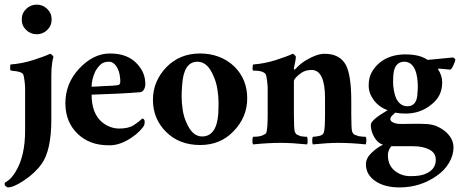

<svg xmlns="http://www.w3.org/2000/svg" viewBox="-35 -627 2019 839"><path d="M-1.3 192Q-14.7 185.3 -14.7 178.7Q-14.7 172 -13.3 171.3Q-12 170.7 2 160.7Q16 150.7 32 125.3Q74.7 57.3 74.7 -56V-242.7Q74.7 -253.3 72 -274.7Q69.3 -296 66.7 -301.3Q60 -314.7 21.3 -317.3Q13.3 -318.7 11.3 -319.3Q9.3 -320 9.3 -332.7Q9.3 -345.3 12 -345.3Q62.7 -349.3 110.7 -364.7Q158.7 -380 184 -392Q189.3 -390.7 194 -385.3Q198.7 -380 198.7 -377.3Q196 -372 193.3 -354.7Q190.7 -337.3 190 -325.3Q189.3 -313.3 189.3 -294.7V-105.3Q189.3 30.7 146.7 89.3Q117.3 130.7 68 162.7Q24 192 -1.3 192ZM125.3 -606.7Q152 -606.7 171.3 -588Q190.7 -569.3 190.7 -542Q190.7 -514.7 171.3 -496Q152 -477.3 125.3 -477.3Q98.7 -477.3 79.3 -496Q60 -514.7 60 -542Q60 -569.3 79.3 -588Q98.7 -606.7 125.3 -606.7Z M365.3 -248Q368 -248 383.3 -248.7Q398.7 -249.3 417.3 -250.7Q460 -252 478.7 -254.7Q490.7 -256 490.7 -270Q490.7 -284 488 -300Q485.3 -316 478.7 -328Q464 -357.3 440.7 -357.3Q417.3 -357.3 404 -344.7Q390.7 -332 381.3 -314.7Q365.3 -280 365.3 -248ZM576 -224Q496 -217.3 365.3 -213.3Q365.3 -132 410.7 -93.3Q445.3 -65.3 486 -65.3Q526.7 -65.3 549.3 -80Q572 -94.7 586.7 -109.3Q597.3 -106.7 597.3 -94.7Q597.3 -82.7 592.7 -75.3Q588 -68 574.7 -54Q561.3 -40 541.3 -26.7Q490.7 8 444 8Q397.3 8 364 -4.7Q330.7 -17.3 305.3 -41.3Q250.7 -93.3 250.7 -176Q250.7 -261.3 309.3 -325.3Q372 -393.3 445.3 -393.3Q524 -393.3 565.3 -346.7Q600 -309.3 600 -260Q600 -245.3 593.3 -234.7Q586.7 -224 576 -224Z M828 -357.3Q768 -357.3 761.3 -258.7Q758.7 -232 758.7 -205.3Q758.7 -178.7 763.3 -147.3Q768 -116 780 -90.7Q805.3 -30.7 848 -30.7Q910.7 -30.7 918.7 -128Q920 -153.3 920 -180Q920 -206.7 914.7 -238.7Q909.3 -270.7 897.3 -296Q872 -357.3 828 -357.3ZM838.7 -393.3Q884 -393.3 922 -378.7Q960 -364 988 -337.3Q1045.3 -281.3 1045.3 -197.3Q1045.3 -114.7 985.3 -53.3Q928 6.7 840 6.7Q748 6.7 690.7 -50.7Q633.3 -108 633.3 -190.7Q633.3 -272 692 -333.3Q750.7 -393.3 838.7 -393.3Z M1192 -2.7Q1137.3 -2.7 1070.7 4Q1068 0 1068 -12Q1068 -24 1070.7 -29.3Q1098.7 -29.3 1112 -35.3Q1125.3 -41.3 1128 -45.3Q1134.7 -61.3 1134.7 -128V-242.7Q1134.7 -253.3 1132 -274.7Q1129.3 -296 1126.7 -301.3Q1117.3 -318.7 1070.7 -318.7Q1068 -320 1068.7 -332.7Q1069.3 -345.3 1072 -345.3Q1122.7 -349.3 1170.7 -364.7Q1218.7 -380 1244 -392Q1248 -392 1253.3 -386Q1258.7 -380 1258 -377.3Q1257.3 -374.7 1256.7 -367.3Q1256 -360 1253.3 -349.3Q1246.7 -322.7 1250.7 -322.7Q1252 -322.7 1253.3 -324Q1254.7 -325.3 1257.3 -326.7Q1276 -348 1302.7 -364Q1349.3 -392 1383.3 -392Q1417.3 -392 1440.7 -379.3Q1464 -366.7 1477.3 -341.3Q1500 -296 1500 -185.3V-128Q1500 -61.3 1504 -51.3Q1508 -41.3 1515.3 -38Q1522.7 -34.7 1532 -32Q1548 -29.3 1562.7 -29.3Q1566.7 -24 1566 -12Q1565.3 0 1562.7 4Q1500 -2.7 1442.7 -2.7Q1398.7 -2.7 1332 4Q1329.3 0 1329.3 -12Q1329.3 -24 1332 -29.3Q1341.3 -29.3 1358.7 -32.7Q1376 -36 1380 -48Q1385.3 -62.7 1385.3 -128V-197.3Q1385.3 -321.3 1326.7 -321.3Q1301.3 -321.3 1282.7 -309.3Q1249.3 -285.3 1249.3 -272V-128Q1249.3 -61.3 1253.3 -51.3Q1257.3 -41.3 1264 -38Q1270.7 -34.7 1278.7 -32Q1292 -29.3 1306.7 -29.3Q1309.3 -24 1309.3 -12Q1309.3 0 1306.7 4Q1240 -2.7 1192 -2.7Z M1933.3 -322.7Q1897.3 -325.3 1888 -326.7Q1878.7 -328 1878.7 -325.3Q1897.3 -297.3 1897.3 -266.7Q1897.3 -236 1885.3 -212Q1873.3 -188 1850.7 -170.7Q1802.7 -130.7 1737.3 -130.7Q1712 -130.7 1692 -134.7Q1685.3 -128 1678 -121.3Q1670.7 -114.7 1670.7 -106Q1670.7 -97.3 1684 -91.3Q1697.3 -85.3 1718 -85.3Q1738.7 -85.3 1772.7 -86Q1806.7 -86.7 1833.3 -84.7Q1860 -82.7 1882 -71.3Q1904 -60 1918.7 -45.3Q1946.7 -17.3 1946.7 17.3Q1946.7 52 1926.7 85.3Q1906.7 118.7 1873.3 141.3Q1801.3 192 1710.7 192Q1645.3 192 1604.7 164Q1564 136 1564 90.7Q1564 64 1588.7 40.7Q1613.3 17.3 1638.7 5.3Q1616 -1.3 1600.7 -27.3Q1585.3 -53.3 1585.3 -81.3Q1585.3 -102.7 1658.7 -145.3Q1620 -160 1598 -190Q1576 -220 1576 -253.3Q1576 -286.7 1588.7 -310Q1601.3 -333.3 1622.7 -352Q1668 -389.3 1736 -389.3Q1796 -389.3 1829.3 -368Q1832 -365.3 1834.7 -365.3L1945.3 -376Q1954.7 -370.7 1954.7 -366Q1954.7 -361.3 1947.3 -344Q1940 -326.7 1933.3 -322.7ZM1674.7 12Q1660 30.7 1660 50.7Q1660 94.7 1689.3 118.7Q1718.7 142.7 1758 142.7Q1797.3 142.7 1817.3 135.3Q1837.3 128 1849.3 117.3Q1869.3 100 1869.3 70.7Q1869.3 41.3 1841.3 26.7Q1813.3 12 1770.7 12ZM1732 -357.3Q1689.3 -357.3 1684 -301.3Q1682.7 -285.3 1682.7 -268.7Q1682.7 -252 1686 -232.7Q1689.3 -213.3 1696 -197.3Q1713.3 -162.7 1745.3 -162.7Q1788 -162.7 1789.3 -221.3Q1790.7 -236 1790.7 -252Q1790.7 -268 1788 -287.3Q1785.3 -306.7 1778.7 -322.7Q1762.7 -357.3 1732 -357.3Z"/></svg>

Font: Ramaraja
Style: Regular
Weight: 400
Designer: Appaji Ambarisha Darbha
Foundry: Andhrapradesh Society for Knowledge Networks
Version: Version 1.0.4; ttfautohint (v1.2.25-373a) -l 7 -r 28 -G 50 -